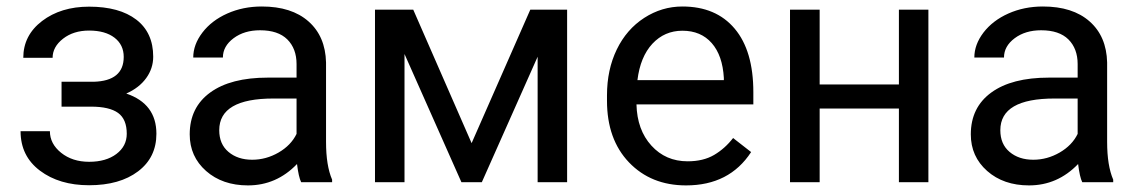

<svg xmlns="http://www.w3.org/2000/svg" viewBox="-20 -558 3484 588"><path d="M358.9 -383.8C358.9 -334.6 328.1 -309.2 266.6 -307.6H168.5V-231.4H258.8C296.2 -231.4 323.8 -225 341.6 -212.2C359.3 -199.3 368.2 -178.1 368.2 -148.4C368.2 -123 357.6 -102.4 336.4 -86.4C315.3 -70.5 287.4 -62.5 252.9 -62.5C218.8 -62.5 190.2 -71.7 167.2 -90.1C144.3 -108.5 132.8 -130.5 132.8 -156.2H43C43 -105.5 62.7 -65.2 102.3 -35.4C141.8 -5.6 192.1 9.3 252.9 9.3C315.4 9.3 365.4 -4.9 402.8 -33.2C440.3 -61.5 459 -99.9 459 -148.4C459 -209.6 428.2 -250.7 366.7 -271.5C393.1 -283.2 413.4 -299 427.7 -318.8C442.1 -338.7 449.2 -360.5 449.2 -384.3C449.2 -433.4 432 -471.3 397.5 -497.8C363 -524.3 314.8 -537.6 252.9 -537.6C195.3 -537.6 147.3 -522.9 108.9 -493.7C70.5 -464.4 51.3 -426.8 51.3 -380.9H141.1C141.1 -403.3 151.8 -422.9 173.1 -439.5C194.4 -456.1 221 -464.4 252.9 -464.4C285.8 -464.4 311.7 -457.1 330.6 -442.6C349.4 -428.1 358.9 -408.5 358.9 -383.8Z M902.3 0H997.1V-7.8C984.7 -36.5 978.5 -75 978.5 -123.5V-366.7C977.2 -420.1 959.3 -462 924.8 -492.4C890.3 -522.9 842.6 -538.1 781.7 -538.1C743.3 -538.1 708.1 -530.9 676 -516.6C644 -502.3 618.6 -482.8 599.9 -458.3C581.1 -433.7 571.8 -408.2 571.8 -381.8H662.6C662.6 -404.9 673.5 -424.6 695.3 -440.9C717.1 -457.2 744.1 -465.3 776.4 -465.3C813.2 -465.3 841 -456 859.9 -437.3C878.7 -418.5 888.2 -393.4 888.2 -361.8V-320.3H800.3C724.4 -320.3 665.6 -305.1 623.8 -274.7C581.9 -244.2 561 -201.5 561 -146.5C561 -101.2 577.7 -63.9 611.1 -34.4C644.4 -5 687.2 9.8 739.3 9.8C797.5 9.8 847.7 -12 889.6 -55.7C892.9 -29 897.1 -10.4 902.3 0ZM752.4 -68.8C722.8 -68.8 698.6 -76.8 679.7 -92.8C660.8 -108.7 651.4 -130.9 651.4 -159.2C651.4 -224 706.7 -256.3 817.4 -256.3H888.2V-147.9C876.8 -124.5 858.4 -105.5 833 -90.8C807.6 -76.2 780.8 -68.8 752.4 -68.8Z M1424.3 -119.6 1245.6 -528.3H1128.4V0H1218.8V-392.6L1393.1 0H1455.6L1626.5 -384.3V0H1716.8V-528.3H1604Z M2081.1 9.8C2169.6 9.8 2236 -24.3 2280.3 -92.3L2225.1 -135.3C2208.5 -113.8 2189.1 -96.5 2167 -83.5C2144.9 -70.5 2117.8 -64 2085.9 -64C2041 -64 2004 -80 1974.9 -112.1C1945.7 -144.1 1930.5 -186.2 1929.2 -238.3H2287.1V-275.9C2287.1 -360.2 2268.1 -425 2230 -470.2C2191.9 -515.5 2138.5 -538.1 2069.8 -538.1C2027.8 -538.1 1988.9 -526.4 1952.9 -503.2C1916.9 -479.9 1888.9 -447.7 1868.9 -406.5C1848.9 -365.3 1838.9 -318.5 1838.9 -266.1V-249.5C1838.9 -170.7 1861.3 -107.8 1906.2 -60.8C1951.2 -13.8 2009.4 9.8 2081.1 9.8ZM2069.8 -463.9C2107.6 -463.9 2137.5 -451.3 2159.7 -426C2181.8 -400.8 2194.2 -365.2 2196.8 -319.3V-312.5H1932.1C1938 -360.4 1953.3 -397.5 1978 -424.1C2002.8 -450.6 2033.4 -463.9 2069.8 -463.9Z M2823.2 0V-528.3H2732.9V-299.3H2490.2V-528.3H2399.4V0H2490.2V-225.6H2732.9V0Z M3294.4 0H3389.2V-7.8C3376.8 -36.5 3370.6 -75 3370.6 -123.5V-366.7C3369.3 -420.1 3351.4 -462 3316.9 -492.4C3282.4 -522.9 3234.7 -538.1 3173.8 -538.1C3135.4 -538.1 3100.2 -530.9 3068.1 -516.6C3036.1 -502.3 3010.7 -482.8 2991.9 -458.3C2973.2 -433.7 2963.9 -408.2 2963.9 -381.8H3054.7C3054.7 -404.9 3065.6 -424.6 3087.4 -440.9C3109.2 -457.2 3136.2 -465.3 3168.5 -465.3C3205.2 -465.3 3233.1 -456 3252 -437.3C3270.8 -418.5 3280.3 -393.4 3280.3 -361.8V-320.3H3192.4C3116.5 -320.3 3057.7 -305.1 3015.9 -274.7C2974 -244.2 2953.1 -201.5 2953.1 -146.5C2953.1 -101.2 2969.8 -63.9 3003.2 -34.4C3036.5 -5 3079.3 9.8 3131.3 9.8C3189.6 9.8 3239.7 -12 3281.7 -55.7C3285 -29 3289.2 -10.4 3294.4 0ZM3144.5 -68.8C3114.9 -68.8 3090.7 -76.8 3071.8 -92.8C3052.9 -108.7 3043.5 -130.9 3043.5 -159.2C3043.5 -224 3098.8 -256.3 3209.5 -256.3H3280.3V-147.9C3268.9 -124.5 3250.5 -105.5 3225.1 -90.8C3199.7 -76.2 3172.9 -68.8 3144.5 -68.8Z"/></svg>

Font: Roboto1
Style: rg
Weight: 400
Designer: Google
Version: Version 2.137; 2017